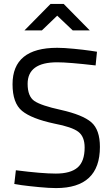

<svg xmlns="http://www.w3.org/2000/svg" viewBox="-20 -951 574 980"><path d="M475 -687 468 -617Q330 -633 272 -633Q121 -633 121 -523Q121 -459 155.5 -435.5Q190 -412 291 -390Q402 -365 446 -327Q490 -289 490 -201Q490 9 266 9Q232 9 179 4Q126 -1 90 -6L53 -12L61 -82Q194 -65 265 -65Q340 -65 376 -96Q412 -127 412 -198Q412 -254 379.5 -278.5Q347 -303 258 -320Q141 -345 92.5 -385Q44 -425 44 -521Q44 -707 272 -707Q306 -707 357 -702Q408 -697 442 -692ZM105 -796 238 -931H305L438 -796H351L272 -871L194 -796Z"/></svg>

Font: TitilliumText22L Rg
Style: Regular
Weight: 400
Designer: Campivisivi
Foundry: Campivisivi
Version: 1.000